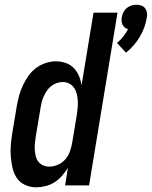

<svg xmlns="http://www.w3.org/2000/svg" viewBox="-20 -789 646 817"><path d="M516 -565 478 -606Q493 -619 504.5 -633.5Q516 -648 525 -665Q517 -667 511 -672Q505 -677 501.5 -684Q498 -691 497.5 -699Q497 -707 498 -716Q500 -726 505 -736.5Q510 -747 519 -754.5Q528 -762 539 -765.5Q550 -769 561 -769Q571 -769 581 -765.5Q591 -762 597 -754.5Q603 -747 605 -736.5Q607 -726 605 -716Q602 -695 594.5 -674Q587 -653 575.5 -633.5Q564 -614 549 -596.5Q534 -579 516 -565ZM134 8Q109 8 87 -2Q65 -12 52 -31Q39 -50 33.5 -73.5Q28 -97 26 -121.5Q24 -146 26 -171Q28 -196 32 -221L52 -341Q56 -363 62 -384.5Q68 -406 78 -427Q88 -448 101.5 -467Q115 -486 134 -500Q153 -514 175 -521Q197 -528 218 -528Q240 -528 260 -521Q280 -514 294 -499.5Q308 -485 316 -466Q324 -447 327 -426L378 -735H480L359 0H257L269 -75Q258 -57 244 -41Q230 -25 212 -13.5Q194 -2 173.5 3Q153 8 134 8ZM189 -80Q208 -80 226.5 -88Q245 -96 258 -111Q271 -126 277.5 -144.5Q284 -163 287 -181L307 -301Q309 -316 310.5 -331Q312 -346 311 -361Q310 -376 306.5 -390Q303 -404 295 -415.5Q287 -427 274.5 -433.5Q262 -440 247 -440Q234 -440 221 -435.5Q208 -431 197 -422Q186 -413 178.5 -401.5Q171 -390 165.5 -377.5Q160 -365 157 -352.5Q154 -340 152 -327L132 -207Q130 -193 128.5 -179Q127 -165 128 -151.5Q129 -138 132 -125Q135 -112 143 -101.5Q151 -91 163 -85.5Q175 -80 189 -80Z"/></svg>

Font: Iosevka SS18 Semibold
Style: Italic
Weight: 600
Italic angle: -9°
Monospace: yes
Designer: Belleve Invis
Foundry: Belleve Invis
Version: Version 25.1.1; ttfautohint (v1.8.4)